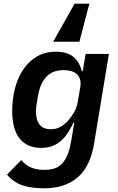

<svg xmlns="http://www.w3.org/2000/svg" viewBox="-20 -808 640 1040"><path d="M220 212Q151 212 102.5 196Q54 180 18 138L95 59Q118 87 149 99.5Q180 112 218 112Q248 112 271.5 105.5Q295 99 313 81.5Q331 64 344 34.5Q357 5 365 -41L382 -142H377Q363 -112 346.5 -87Q330 -62 309 -44Q288 -26 262 -16.5Q236 -7 202 -7Q161 -7 131.5 -21.5Q102 -36 83 -62Q64 -88 55 -125Q46 -162 46 -206Q46 -270 61 -328.5Q76 -387 106 -431.5Q136 -476 180 -502Q224 -528 282 -528Q343 -528 377 -500.5Q411 -473 423 -422H428L444 -516H570L489 -27Q468 97 398.5 154.5Q329 212 220 212ZM255 -108Q284 -108 307 -120.5Q330 -133 351 -157Q364 -172 380 -197.5Q396 -223 402 -261L415 -337Q422 -379 399 -403.5Q376 -428 324 -428Q263 -428 230.5 -391.5Q198 -355 187 -295L179 -249Q177 -239 176 -227Q175 -215 175 -201Q175 -159 194 -133.5Q213 -108 255 -108ZM384 -788H464L410 -582H268Z"/></svg>

Font: IBM Plex Mono SemiBold
Style: Italic
Weight: 600
Italic angle: -9°
Monospace: yes
Designer: Mike Abbink, Paul van der Laan, Pieter van Rosmalen
Foundry: Bold Monday
Version: Version 2.3